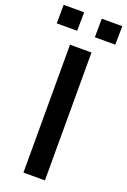

<svg xmlns="http://www.w3.org/2000/svg" viewBox="-189 -965 674 1020"><g transform="rotate(20 148.0 -455.0)"><path d="M87.5 -723H209V0H87.5ZM198 -805.5 199 -910.5H315L313.5 -805.5ZM-17.5 -805.5 -16.5 -910.5H99.5L98 -805.5Z"/></g></svg>

Font: Public Sans SemiBold
Style: Regular
Weight: 600
Designer: The Public Sans Project Authors: Dan O. Williams and USWDS (Libre Franklin designed by Pablo Impallari and Rodrigo Fuenz
Version: Version 1.007